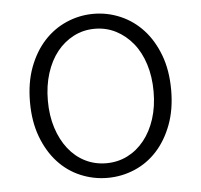

<svg xmlns="http://www.w3.org/2000/svg" viewBox="-45 -593 684 653"><g transform="rotate(-5 297.0 -267.0)"><path d="M297 13Q249 13 205 -5.5Q161 -24 128 -60Q95 -96 75.5 -148Q56 -200 56 -266Q56 -333 75.5 -385Q95 -437 128 -473Q161 -509 205 -528Q249 -547 297 -547Q345 -547 389 -528Q433 -509 466 -473Q499 -437 518.5 -385Q538 -333 538 -266Q538 -200 518.5 -148Q499 -96 466 -60Q433 -24 389 -5.5Q345 13 297 13ZM297 -37Q336 -37 369 -53.5Q402 -70 426.5 -100.5Q451 -131 464.5 -173Q478 -215 478 -266Q478 -317 464.5 -359.5Q451 -402 426.5 -432Q402 -462 369 -479Q336 -496 297 -496Q258 -496 225 -479Q192 -462 168 -432Q144 -402 130.5 -359.5Q117 -317 117 -266Q117 -215 130.5 -173Q144 -131 168 -100.5Q192 -70 225 -53.5Q258 -37 297 -37Z"/></g></svg>

Font: Kinto Sans Light
Style: Regular
Weight: 300
Designer: Authors: Ryoko NISHIZUKA  (kana & ideographs); Paul D. Hunt (Latin, Greek & Cyrillic); Wenlong ZHANG  (bopomofo); Sandol
Foundry: Adobe Systems Incorporated, ookami Inc.
Version: Version 0.001